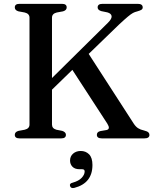

<svg xmlns="http://www.w3.org/2000/svg" viewBox="-20 -720 801 999"><path d="M250.5 -72Q250.5 -51.5 273.5 -45L304 -39Q323 -32.5 323 -18.5Q323 0 298.5 0H81.5Q57 0 57 -18.5Q57 -33.5 76 -39L108.5 -45Q133.5 -51 133.5 -72V-628Q133.5 -649 108.5 -655L76 -661Q57 -666.5 57 -681.5Q57 -700 81.5 -700H302.5Q327 -700 327 -681.5Q327 -666.5 308 -661L275.5 -655Q250.5 -649 250.5 -628V-314L541 -601Q562 -621.5 560.8 -635.5Q559.5 -649.5 539 -655.5L507.5 -662Q488 -667.5 488 -681.5Q488 -700 513.5 -700H696.5Q722.5 -700 722.5 -681.5Q722.5 -674 716.8 -669.8Q711 -665.5 693.5 -660.5Q682 -658 671.8 -652.5Q661.5 -647 645 -633.2Q628.5 -619.5 598.5 -591.5L441.5 -439.5L676 -76.5Q686.5 -60.5 698.8 -52.8Q711 -45 728 -41.5Q746 -37 751.8 -31.5Q757.5 -26 757.5 -18Q757.5 0 731 0H510Q484 0 484 -18.5Q484 -34 502.5 -38L534.5 -43.5Q556 -48.5 538.5 -76.5L356.5 -356.5L250.5 -253.5ZM394 160.5Q369.5 160.5 357 147.5Q344.5 134.5 344.5 115.5Q344.5 93 360.5 79.2Q376.5 65.5 400 65.5Q426.5 65.5 443.8 83.2Q461 101 461 138.5Q461 233 367 257.5Q349 262 344.5 248Q340 234.5 358 230.5Q390 221.5 405.2 205Q420.5 188.5 420.5 172Q420.5 160.5 407.5 160.5Z"/></svg>

Font: Fraunces 9pt S000
Style: Regular
Weight: 400
Version: Version 1.000; ttfautohint (v1.8.3)